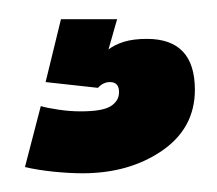

<svg xmlns="http://www.w3.org/2000/svg" viewBox="-20 -20 226 200"><path d="M66 160.5Q52.5 160.5 35.5 158.8Q18.5 157 6 154L22.5 90.5Q29 92.5 40.8 94.2Q52.5 96 64 96Q87 96 95.5 90.5Q104 85 104 76Q104 65.5 94.5 65.5Q87.5 65.5 82 71.5L27.5 65.5L43.5 0H102L93 31.5Q99.5 26.5 109.2 23.5Q119 20.5 133 20.5Q183 20.5 183 73.5Q183 113.5 148.8 137Q114.5 160.5 66 160.5Z"/></svg>

Font: Anybody UltraCondensed ExtraBold
Style: Regular
Weight: 800
Width: 1
Designer: Tyler Finck
Foundry: Etcetera Type Company
Version: Version 1.010; ttfautohint (v1.8.3) -l 8 -r 50 -G 200 -x 14 